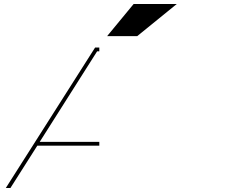

<svg xmlns="http://www.w3.org/2000/svg" viewBox="-20 -937 1159 957"><path d="M475 -211H166L32 0H9L454 -700H475V-681H464L178 -230H475ZM514 -757 646 -917H861L664 -757Z"/></svg>

Font: Montserrat-Alt1 Black
Style: Regular
Weight: 900
Designer: Differentunic
Foundry: Differentunic
Version: Version 7.222